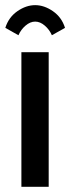

<svg xmlns="http://www.w3.org/2000/svg" viewBox="-35 -715 312 735"><path d="M213.9 -608.4 163.6 -580.1Q154.3 -601.6 136.5 -616.9Q118.7 -632.3 99.6 -632.3Q80.6 -632.3 62.7 -616.9Q44.9 -601.6 35.6 -580.1L-14.6 -608.4Q-2 -648.9 31.5 -672.1Q64.9 -695.3 99.6 -695.3Q134.3 -695.3 167.7 -672.1Q201.2 -648.9 213.9 -608.4ZM46.9 0V-515.1H151.4V0Z"/></svg>

Font: News Cycle
Style: Bold
Weight: 700
Version: Version 0.5.1